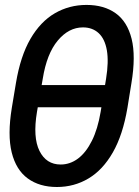

<svg xmlns="http://www.w3.org/2000/svg" viewBox="-20 -746 560 776"><path d="M455.1 -402.3 440.4 -312.5H88.4L103.5 -402.3ZM511.2 -410.2 495.1 -310.5Q476.6 -200.7 436 -129.9Q395.5 -59.1 337.6 -24.7Q279.8 9.8 210 9.8Q139.6 9.8 92.3 -24.7Q44.9 -59.1 27.3 -129.9Q9.8 -200.7 27.8 -310.5L44.4 -410.2Q62.5 -519 103 -588.9Q143.6 -658.7 201.7 -692.4Q259.8 -726.1 329.6 -726.1Q400.4 -726.1 447.5 -692.4Q494.6 -658.7 512 -588.9Q529.3 -519 511.2 -410.2ZM386.7 -293.5 408.7 -427.7Q419.9 -496.6 411.9 -542.7Q403.8 -588.9 378.7 -612.1Q353.5 -635.3 315.4 -635.3Q257.8 -635.3 213.4 -582Q168.9 -528.8 152.8 -427.7L129.4 -293.5Q112.3 -190.9 139.6 -136Q167 -81.1 225.1 -81.1Q263.2 -81.1 295.4 -105.2Q327.6 -129.4 351.3 -176.8Q375 -224.1 386.7 -293.5Z"/></svg>

Font: Inter Tight Medium
Style: Italic
Weight: 500
Italic angle: -9.39999°
Designer: Rasmus Andersson
Foundry: rsms
Version: Version 3.004